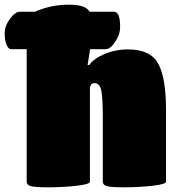

<svg xmlns="http://www.w3.org/2000/svg" viewBox="-74 -800 759 820"><path d="M365 -24V-302Q365 -377 359 -411Q353 -445 330 -445Q310 -445 310 -418V-24Q310 -13 252 -6.5Q194 0 133 0Q72 0 56 -5.5Q40 -11 40 -24V-717Q40 -738 98 -759Q156 -780 220 -780Q287 -780 305 -755Q311 -747 311 -738V-591L300 -522H307Q321 -543 351 -559Q407 -589 473 -589Q568 -589 601.5 -528.5Q635 -468 635 -332V-24Q635 -13 576.5 -6.5Q518 0 457.5 0Q397 0 381 -5.5Q365 -11 365 -24ZM378 -590H-27Q-38 -590 -46 -608.5Q-54 -627 -54 -658Q-54 -689 -31.5 -719.5Q-9 -750 11 -750H413Q439 -750 439 -685Q439 -653 418 -621.5Q397 -590 378 -590Z"/></svg>

Font: Titan One
Style: Regular
Weight: 400
Designer: Rodrigo Fuenzalida
Foundry: Rodrigo Fuenzalida
Version: Version 1.001